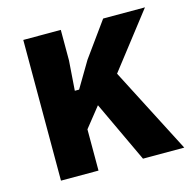

<svg xmlns="http://www.w3.org/2000/svg" viewBox="-84 -608 691 692"><g transform="rotate(-15 262.0 -262.5)"><path d="M367 0 260 -228 201 -154V0H61V-525H201V-411L193 -300H209L266 -396L359 -525H515L356 -320L521 0Z"/></g></svg>

Font: IBM Plex Sans Condensed
Style: Bold
Weight: 700
Width: 3
Designer: Mike Abbink, Paul van der Laan, Pieter van Rosmalen
Foundry: Bold Monday
Version: Version 3.201